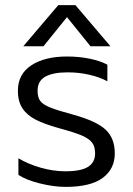

<svg xmlns="http://www.w3.org/2000/svg" viewBox="-20 -716 519 751"><path d="M208 -696H275L412 -535H334L242 -649L150 -535H71ZM52 -32V-97Q90 -74 139.5 -60Q189 -46 235 -46Q297 -46 324.5 -63.5Q352 -81 352 -116Q352 -143 340 -158.5Q328 -174 300 -186Q272 -198 213 -214Q155 -230 120.5 -247.5Q86 -265 68 -292Q50 -319 50 -361Q50 -426 102.5 -460.5Q155 -495 242 -495Q289 -495 330.5 -486.5Q372 -478 400 -463V-398Q371 -414 330 -423.5Q289 -433 245 -433Q187 -433 157 -416Q127 -399 127 -361Q127 -335 137.5 -321Q148 -307 176.5 -295.5Q205 -284 268 -267Q358 -242 393.5 -208.5Q429 -175 429 -116Q429 -55 381.5 -20Q334 15 237 15Q190 15 136 1.5Q82 -12 52 -32Z"/></svg>

Font: Prompt Light
Style: Regular
Weight: 300
Designer: Katatrad Team
Foundry: CadsonDemak
Version: Version 1.001